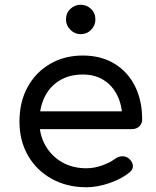

<svg xmlns="http://www.w3.org/2000/svg" viewBox="-20 -785 659 809"><path d="M344 4Q262 4 198 -31.5Q134 -67 98 -129.5Q62 -192 62 -273Q62 -355 96 -417.5Q130 -480 190.5 -515.5Q251 -551 329 -551Q406 -551 462.5 -516.5Q519 -482 549 -421.5Q579 -361 579 -282Q579 -264 567 -252.5Q555 -241 536 -241H126V-316H537L495 -287Q495 -340 475 -381.5Q455 -423 418 -447Q381 -471 329 -471Q272 -471 230.5 -445.5Q189 -420 167.5 -375Q146 -330 146 -273Q146 -216 171.5 -171.5Q197 -127 241.5 -101.5Q286 -76 344 -76Q377 -76 410.5 -88Q444 -100 465 -116Q479 -126 495 -126.5Q511 -127 523 -117Q539 -103 540 -86.5Q541 -70 525 -58Q492 -31 441 -13.5Q390 4 344 4ZM320 -641Q295 -641 276.5 -659.5Q258 -678 258 -703Q258 -730 276.5 -747.5Q295 -765 320 -765Q345 -765 363.5 -747.5Q382 -730 382 -703Q382 -678 364 -659.5Q346 -641 320 -641Z"/></svg>

Font: Comfortaa SemiBold
Style: Regular
Weight: 600
Designer: Johan Aakerlund
Foundry: Johan Aakerlund
Version: Version 3.104; ttfautohint (v1.8.1.43-b0c9)